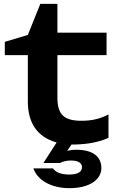

<svg xmlns="http://www.w3.org/2000/svg" viewBox="-20 -738 611 1000"><path d="M125 -451V-209C125 -103 170 -25 275 4L206 111H292C306 104 325 98 349 98C391 98 407 113 407 133C407 157 385 171 341 171C291 171 268 156 256 139H154C174 199 245 242 341 242C449 242 508 196 508 137C508 79 465 42 378 42C360 42 345 44 330 48L352 15C417 15 485 7 545 -20V-142C505 -121 463 -109 405 -109C314 -109 279 -140 279 -231V-451H535V-568H279V-718H190L125 -556L5 -520V-451Z"/></svg>

Font: Bounded Med
Style: Regular
Weight: 500
Designer: Vlad Churkin
Version: Version 3.0